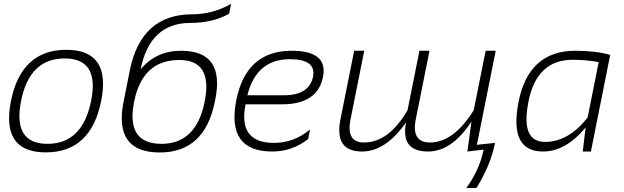

<svg xmlns="http://www.w3.org/2000/svg" viewBox="-20 -771 3174 977"><path d="M221.7 -39.1Q399.9 -39.1 443.8 -258.3Q486.8 -473.6 308.6 -473.6Q130.4 -473.6 87.4 -258.3Q43.5 -39.1 221.7 -39.1ZM35.6 -256.3Q87.9 -517.6 317.4 -517.6Q546.9 -517.6 494.6 -256.3Q442.4 4.4 212.9 4.4Q-15.6 4.4 35.6 -256.3Z M1073.2 -253.9Q1021.5 4.9 793 4.9Q557.1 4.9 608.9 -253.9L640.6 -412.6Q697.8 -698.2 958.5 -698.2Q1062 -698.2 1156.2 -751.5L1146 -701.2Q1062 -654.3 948.2 -654.3Q742.7 -654.3 695.3 -417.5Q773.4 -512.7 901.4 -512.7Q1125 -512.7 1075.7 -265.6ZM801.8 -39.1Q978.5 -39.1 1021.5 -253.9Q1064 -465.8 892.1 -465.8Q705.1 -465.8 662.6 -253.9Q619.6 -39.1 801.8 -39.1Z M1623.5 -378.9Q1595.7 -240.2 1415 -240.2H1229.5Q1190.4 -43.9 1374 -43.9Q1476.1 -43.9 1557.6 -112.3L1547.9 -63.5Q1467.3 0 1365.2 0Q1130.4 0 1182.6 -262.2Q1232.9 -512.7 1463.9 -512.7Q1650.4 -512.7 1623.5 -378.9ZM1238.8 -286.1H1423.3Q1553.7 -286.1 1572.8 -380.4Q1590.3 -469.7 1455.1 -469.7Q1284.2 -469.7 1238.8 -286.1Z M2406.7 -34.2 2499 -43.9Q2476.1 70.8 2404.3 185.5H2353Q2420.4 92.8 2440.9 -9.8L2358.4 0L2378.9 -152.3Q2279.3 0 2158.2 0Q2016.6 0 2046.4 -148.4Q1942.4 0 1822.3 0Q1679.7 0 1712.4 -163.6L1782.2 -512.7H1833.5L1763.7 -163.6Q1740.2 -45.9 1832 -45.9Q1958 -45.9 2053.7 -210L2114.3 -512.7H2165.5L2095.7 -163.6Q2072.3 -45.9 2168 -45.9Q2288.1 -45.9 2390.6 -210L2451.2 -512.7H2502.4Z M3026.4 -455.1Q2962.9 -466.8 2894.5 -466.8Q2711.4 -466.8 2669.4 -255.4Q2627.9 -48.8 2753.4 -48.8Q2872.6 -48.8 2970.2 -172.9ZM2986.8 0H2945.3L2960 -122.1Q2858.4 0 2743.2 0Q2568.4 0 2619.1 -254.4Q2670.9 -512.7 2907.7 -512.7Q3011.7 -512.7 3085 -491.7Z"/></svg>

Font: Sansation Light
Style: Light Italic
Weight: 300
Designer: Bernd Montag
Version: Version 1.301